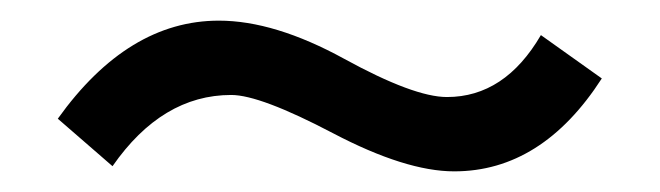

<svg xmlns="http://www.w3.org/2000/svg" viewBox="-20 -360 639 186"><path d="M204 -268Q137 -268 89 -199L36 -245Q104 -340 192 -340Q246 -340 313.5 -303Q381 -266 413 -266Q469 -266 504 -326L563 -284Q505 -194 420 -194Q373 -194 302.5 -231Q232 -268 204 -268Z"/></svg>

Font: Hind Vadodara
Style: Regular
Weight: 400
Designer: Hitesh Malaviya
Foundry: Indian Type Foundry
Version: Version 1.001;PS 1.0;hotconv 1.0.86;makeotf.lib2.5.63406; tt